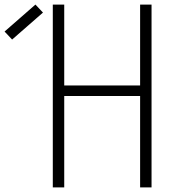

<svg xmlns="http://www.w3.org/2000/svg" viewBox="-147 -820 767 840"><path d="M466 0V-800H516V0ZM84 0V-800H134V0ZM113 -400V-446H487V-400ZM-94 -647 -127 -682 8 -800 41 -765Z"/></svg>

Font: Victor Mono Thin
Style: Regular
Weight: 100
Monospace: yes
Designer: Rune Bjørnerås
Version: Version 1.561;gftools[0.9.30]